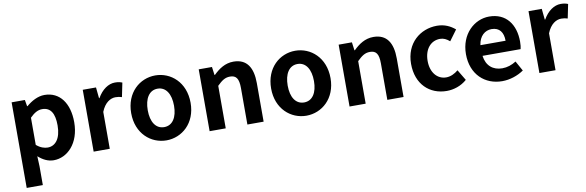

<svg xmlns="http://www.w3.org/2000/svg" viewBox="-53 -1036 5224 1712"><g transform="rotate(-10 2559.0 -179.5)"><path d="M79 215H225V45L221 -47C264 -8 311 14 360 14C483 14 598 -97 598 -289C598 -461 516 -574 378 -574C318 -574 260 -542 213 -502H209L199 -560H79ZM327 -107C297 -107 261 -118 225 -149V-395C264 -434 298 -453 336 -453C413 -453 447 -394 447 -287C447 -165 395 -107 327 -107Z M723 0H869V-334C901 -415 954 -444 998 -444C1021 -444 1037 -441 1056 -435L1082 -562C1065 -569 1047 -574 1016 -574C958 -574 898 -534 857 -461H853L843 -560H723Z M1381 14C1521 14 1650 -94 1650 -279C1650 -466 1521 -574 1381 -574C1241 -574 1112 -466 1112 -279C1112 -94 1241 14 1381 14ZM1381 -106C1305 -106 1262 -174 1262 -279C1262 -385 1305 -454 1381 -454C1457 -454 1500 -385 1500 -279C1500 -174 1457 -106 1381 -106Z M1773 0H1919V-385C1961 -426 1990 -448 2036 -448C2091 -448 2115 -417 2115 -331V0H2262V-349C2262 -490 2210 -574 2089 -574C2013 -574 1956 -534 1907 -486H1903L1893 -560H1773Z M2648 14C2788 14 2917 -94 2917 -279C2917 -466 2788 -574 2648 -574C2508 -574 2379 -466 2379 -279C2379 -94 2508 14 2648 14ZM2648 -106C2572 -106 2529 -174 2529 -279C2529 -385 2572 -454 2648 -454C2724 -454 2767 -385 2767 -279C2767 -174 2724 -106 2648 -106Z M3040 0H3186V-385C3228 -426 3257 -448 3303 -448C3358 -448 3382 -417 3382 -331V0H3529V-349C3529 -490 3477 -574 3356 -574C3280 -574 3223 -534 3174 -486H3170L3160 -560H3040Z M3919 14C3981 14 4049 -7 4102 -54L4044 -151C4013 -125 3975 -106 3935 -106C3854 -106 3796 -174 3796 -279C3796 -385 3854 -454 3939 -454C3971 -454 3997 -441 4025 -417L4095 -512C4054 -547 4001 -574 3932 -574C3780 -574 3646 -466 3646 -279C3646 -94 3764 14 3919 14Z M4421 14C4491 14 4562 -10 4617 -48L4567 -138C4527 -113 4487 -99 4441 -99C4358 -99 4298 -147 4286 -239H4631C4635 -252 4638 -279 4638 -306C4638 -461 4558 -574 4404 -574C4270 -574 4143 -461 4143 -279C4143 -95 4265 14 4421 14ZM4284 -336C4295 -418 4347 -460 4406 -460C4478 -460 4512 -412 4512 -336Z M4759 0H4905V-334C4937 -415 4990 -444 5034 -444C5057 -444 5073 -441 5092 -435L5118 -562C5101 -569 5083 -574 5052 -574C4994 -574 4934 -534 4893 -461H4889L4879 -560H4759Z"/></g></svg>

Font: Noto Sans CJK KR Bold
Style: Regular
Weight: 700
Designer: Ryoko NISHIZUKA (kana & ideographs); Paul D. Hunt (Latin, Greek & Cyrillic); Wenlong ZHANG (bopomofo); Sandoll Communica
Foundry: Adobe Systems Incorporated
Version: Version 1.004;PS 1.004;hotconv 1.0.82;makeotf.lib2.5.63406